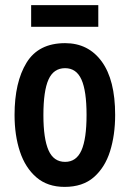

<svg xmlns="http://www.w3.org/2000/svg" viewBox="-20 -722 509 752"><path d="M431 -272Q431 -193 411 -129.5Q391 -66 347.5 -28Q304 10 233 10Q166 10 122.5 -27.5Q79 -65 58 -128.5Q37 -192 37 -272Q37 -400 84 -476.5Q131 -553 235 -553Q326 -553 378.5 -481Q431 -409 431 -272ZM150 -271Q150 -179 170 -133.5Q190 -88 235 -88Q279 -88 299 -133Q319 -178 319 -272Q319 -366 299 -410.5Q279 -455 235 -455Q190 -455 170 -410.5Q150 -366 150 -271ZM365 -702V-617H102V-702Z"/></svg>

Font: Noto Sans Sinhala ExtraCondensed SemiBold
Style: Regular
Weight: 600
Width: 2
Designer: Jelle Bosma - Monotype Design Team
Foundry: Monotype Imaging Inc.
Version: Version 2.006; ttfautohint (v1.8.4.7-5d5b)